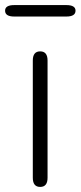

<svg xmlns="http://www.w3.org/2000/svg" viewBox="-29 -735 317 755"><path d="M129 0Q100 0 100 -36V-497Q100 -533 129 -533Q158 -533 158 -497V-36Q158 0 129 0ZM27 -670Q-9 -670 -9 -693Q-9 -715 27 -715H232Q268 -715 268 -693Q268 -670 232 -670Z"/></svg>

Font: Resource Han Rounded CN Light
Style: Regular
Weight: 300
Designer: Cyano Hao (round all glyphs); Ryoko NISHIZUKA 西塚涼子 (kana, bopomofo & ideographs); Paul D. Hunt (Latin, Greek & Cyrillic)
Foundry: Cyano Hao
Version: 0.990